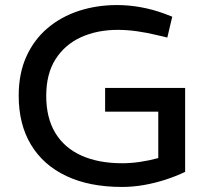

<svg xmlns="http://www.w3.org/2000/svg" viewBox="-20 -730 818 760"><path d="M462.9 10Q334.3 10 242.9 -33.1Q151.4 -76.2 102.7 -157.1Q54 -237.9 54 -351.3Q54 -439 84.2 -505.9Q114.3 -572.7 167.8 -618.2Q221.3 -663.7 292 -686.9Q362.8 -710 443.5 -710Q490 -710 537.4 -701.4Q584.9 -692.8 629.8 -676.3L661.8 -663.9L642.3 -581.4L605.1 -590.2Q562.8 -600.6 522.8 -606.2Q482.8 -611.8 446.4 -611.8Q364.8 -611.8 300.9 -582.8Q237 -553.7 200 -495.9Q163 -438.2 163 -350.3Q163 -263.6 198.7 -204.3Q234.3 -144.9 301.9 -114.4Q369.5 -83.8 464.3 -83.8Q497.1 -83.8 533.9 -89.1Q570.8 -94.5 606.5 -104.3V-288H396.1V-381.8H712.8V-49.7Q677 -32.5 635.3 -18.9Q593.7 -5.4 550 2.3Q506.3 10 462.9 10Z"/></svg>

Font: REM Medium
Style: Regular
Weight: 500
Designer: Octavio Pardo
Foundry: Ashler Design
Version: Version 1.005;gftools[0.9.28]